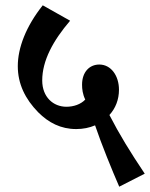

<svg xmlns="http://www.w3.org/2000/svg" viewBox="-20 -660 565 723"><path d="M267 -174C293 -174 317 -179 338 -188C362 -117 402 -19 429 43L525 -6C470 -88 429 -155 392 -227C415 -252 428 -285 428 -322C428 -375 398 -417 354 -417C317 -417 289 -389 289 -341C289 -325 291 -306 301 -285C284 -267 257 -258 230 -258C181 -258 139 -294 139 -357C139 -432 180 -507 244 -582L141 -640C78 -561 47 -480 47 -411C47 -344 75 -287 124 -237C163 -198 209 -174 267 -174Z"/></svg>

Font: Noto Serif Devanagari SemiCondensed SemiBold
Style: Regular
Weight: 600
Width: 4
Designer: Universal Thirst, Indian Type Foundry and the Monotype Design Team
Foundry: Monotype Imaging Inc.
Version: Version 2.004